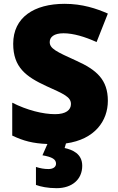

<svg xmlns="http://www.w3.org/2000/svg" viewBox="-20 -744 617 1004"><path d="M410 123C410 59 358 39 318 30L325 6C477 -15 544 -113 544 -217C544 -328 484 -379 380 -426C274 -474 240 -490 240 -524C240 -550 262 -570 312 -570C363 -570 424 -552 485 -524L544 -673C485 -699 411 -724 318 -724C158 -724 49 -653 49 -515C49 -392 116 -343 222 -294C315 -252 351 -237 351 -200C351 -169 325 -147 268 -147C204 -147 121 -168 44 -207V-35C103 -7 152 6 228 9L202 68C253 77 273 89 273 112C273 129 258 140 233 140C211 140 190 136 168 129V223C192 232 230 240 276 240C357 240 410 194 410 123Z"/></svg>

Font: Noto Sans Sinhala Black
Style: Regular
Weight: 900
Designer: Jelle Bosma - Monotype Design Team
Foundry: Monotype Imaging Inc.
Version: Version 2.006